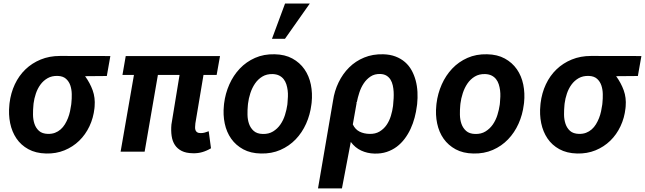

<svg xmlns="http://www.w3.org/2000/svg" viewBox="-20 -838 3564 1061"><path d="M570.3 -418 450.2 -417Q477.5 -379.4 492.2 -338.6Q506.8 -297.9 502.9 -250.5L502 -239.7Q496.1 -186.5 474.4 -140.4Q452.6 -94.2 417.7 -60.3Q382.8 -26.4 336.2 -7.3Q289.6 11.7 234.4 10.3Q177.2 8.8 136.5 -13.7Q95.7 -36.1 70.8 -73Q45.9 -109.9 36.1 -157.5Q26.4 -205.1 31.7 -257.3L32.7 -268.1Q39.6 -324.2 62 -372.1Q84.5 -419.9 120.6 -454.6Q156.7 -489.3 204.8 -509Q252.9 -528.8 311 -528.8L589.8 -528.3ZM164.6 -255.9Q162.1 -231.4 162.4 -204.3Q162.6 -177.2 170.4 -153.8Q178.2 -130.4 195.6 -114.7Q212.9 -99.1 244.6 -98.1Q266.6 -97.7 283.9 -104.2Q301.3 -110.8 314.9 -122.8Q328.6 -134.8 338.6 -151.1Q348.6 -167.5 355.7 -185.5Q362.8 -203.6 366.9 -222.7Q371.1 -241.7 373.5 -259.8L374.5 -270Q377 -292.5 376.5 -318.1Q376 -343.8 368.7 -365.7Q361.3 -387.7 344.7 -402.6Q328.1 -417.5 298.8 -418.5Q266.6 -419.4 243.2 -406Q219.7 -392.6 203.6 -370.6Q187.5 -348.6 178.2 -321Q168.9 -293.5 165.5 -266.1Z M1177.2 -423.8H1104.5L1059.6 -156.2Q1058.6 -145.5 1058.1 -135.7Q1057.6 -126 1060.3 -118.7Q1063 -111.3 1069.6 -106.9Q1076.2 -102.5 1089.4 -102.5Q1101.1 -102.5 1111.6 -105.5Q1122.1 -108.4 1133.3 -112.8L1146 -18.6Q1122.1 -4.4 1097.4 2.7Q1072.8 9.8 1044.9 8.8Q1008.3 8.3 984.1 -3.9Q960 -16.1 946.3 -37.1Q932.6 -58.1 928.5 -86.7Q924.3 -115.2 927.2 -149.4L972.2 -423.8H852.5L779.3 0H646.5L720.2 -423.8H656.7L674.8 -528.3H1195.8Z M1218.3 -265.6Q1225.1 -321.3 1247.3 -371.3Q1269.5 -421.4 1305.2 -459Q1340.8 -496.6 1389.4 -518.1Q1438 -539.6 1497.6 -538.1Q1554.7 -537.1 1595.7 -514.6Q1636.7 -492.2 1662.4 -455.3Q1688 -418.5 1697.8 -370.6Q1707.5 -322.8 1702.1 -270.5L1700.7 -259.8Q1693.8 -204.1 1671.6 -154.5Q1649.4 -105 1613.8 -67.9Q1578.1 -30.8 1529.5 -9.5Q1481 11.7 1421.9 10.3Q1365.2 9.3 1324.2 -12.9Q1283.2 -35.2 1257.6 -71.5Q1231.9 -107.9 1221.9 -155.5Q1211.9 -203.1 1217.3 -255.4ZM1349.6 -255.4Q1347.2 -231 1347.7 -203.9Q1348.1 -176.8 1356.2 -153.6Q1364.3 -130.4 1382.1 -114.5Q1399.9 -98.6 1431.6 -97.7Q1464.8 -96.7 1489 -111.6Q1513.2 -126.5 1529.5 -150.1Q1545.9 -173.8 1554.9 -202.9Q1564 -231.9 1567.9 -259.8L1568.8 -270Q1570.3 -286.1 1571 -304Q1571.8 -321.8 1569.6 -339.1Q1567.4 -356.4 1562.3 -372.3Q1557.1 -388.2 1547.6 -400.4Q1538.1 -412.6 1523.4 -420.2Q1508.8 -427.7 1487.8 -428.7Q1454.1 -429.7 1429.9 -415Q1405.8 -400.4 1389.4 -376.5Q1373 -352.5 1363.5 -323.2Q1354 -293.9 1350.6 -265.6ZM1555.2 -818.4H1691.9L1554.7 -623.5H1482.9Z M2283.7 -252.4Q2279.8 -220.2 2271.2 -188Q2262.7 -155.8 2249 -126.2Q2235.4 -96.7 2216.3 -71.3Q2197.3 -45.9 2172.6 -27.3Q2147.9 -8.8 2117.2 1.5Q2086.4 11.7 2049.3 10.7Q2009.8 9.8 1976.1 -5.9Q1942.4 -21.5 1918.5 -53.7L1869.6 203.1H1737.3L1820.3 -281.2Q1828.1 -335.4 1851.1 -382.8Q1874 -430.2 1909.4 -465.3Q1944.8 -500.5 1992.4 -520Q2040 -539.6 2097.7 -538.1Q2136.2 -537.1 2166 -525.6Q2195.8 -514.2 2218 -494.9Q2240.2 -475.6 2254.6 -449.5Q2269 -423.3 2277.1 -393.1Q2285.2 -362.8 2286.9 -329.6Q2288.6 -296.4 2285.2 -263.2ZM2152.8 -262.7Q2154.3 -277.3 2155.3 -295.2Q2156.2 -313 2155.3 -331.1Q2154.3 -349.1 2150.4 -366.5Q2146.5 -383.8 2138.2 -397.5Q2129.9 -411.1 2116.2 -419.7Q2102.5 -428.2 2082 -429.2Q2050.3 -430.2 2027.8 -415.3Q2005.4 -400.4 1990 -377.2Q1974.6 -354 1965.6 -325.9Q1956.5 -297.9 1951.7 -272.5L1947.8 -269H1950.7L1929.7 -150.4Q1942.9 -122.6 1967 -110.6Q1991.2 -98.6 2022 -98.1Q2054.2 -97.2 2077.4 -111.1Q2100.6 -125 2116 -147.2Q2131.3 -169.4 2139.9 -197.3Q2148.4 -225.1 2151.9 -252.4Z M2392.1 -265.6Q2398.9 -321.3 2421.1 -371.3Q2443.4 -421.4 2479 -459Q2514.6 -496.6 2563.2 -518.1Q2611.8 -539.6 2671.4 -538.1Q2728.5 -537.1 2769.5 -514.6Q2810.5 -492.2 2836.2 -455.3Q2861.8 -418.5 2871.6 -370.6Q2881.3 -322.8 2876 -270.5L2874.5 -259.8Q2867.7 -204.1 2845.5 -154.5Q2823.2 -105 2787.6 -67.9Q2752 -30.8 2703.4 -9.5Q2654.8 11.7 2595.7 10.3Q2539.1 9.3 2498 -12.9Q2457 -35.2 2431.4 -71.5Q2405.8 -107.9 2395.8 -155.5Q2385.7 -203.1 2391.1 -255.4ZM2523.4 -255.4Q2521 -231 2521.5 -203.9Q2522 -176.8 2530 -153.6Q2538.1 -130.4 2555.9 -114.5Q2573.7 -98.6 2605.5 -97.7Q2638.7 -96.7 2662.8 -111.6Q2687 -126.5 2703.4 -150.1Q2719.7 -173.8 2728.8 -202.9Q2737.8 -231.9 2741.7 -259.8L2742.7 -270Q2744.1 -286.1 2744.9 -304Q2745.6 -321.8 2743.4 -339.1Q2741.2 -356.4 2736.1 -372.3Q2731 -388.2 2721.4 -400.4Q2711.9 -412.6 2697.3 -420.2Q2682.6 -427.7 2661.6 -428.7Q2627.9 -429.7 2603.8 -415Q2579.6 -400.4 2563.2 -376.5Q2546.9 -352.5 2537.4 -323.2Q2527.8 -293.9 2524.4 -265.6Z M3504.9 -418 3384.8 -417Q3412.1 -379.4 3426.8 -338.6Q3441.4 -297.9 3437.5 -250.5L3436.5 -239.7Q3430.7 -186.5 3408.9 -140.4Q3387.2 -94.2 3352.3 -60.3Q3317.4 -26.4 3270.8 -7.3Q3224.1 11.7 3168.9 10.3Q3111.8 8.8 3071 -13.7Q3030.3 -36.1 3005.4 -73Q2980.5 -109.9 2970.7 -157.5Q2960.9 -205.1 2966.3 -257.3L2967.3 -268.1Q2974.1 -324.2 2996.6 -372.1Q3019 -419.9 3055.2 -454.6Q3091.3 -489.3 3139.4 -509Q3187.5 -528.8 3245.6 -528.8L3524.4 -528.3ZM3099.1 -255.9Q3096.7 -231.4 3096.9 -204.3Q3097.2 -177.2 3105 -153.8Q3112.8 -130.4 3130.1 -114.7Q3147.5 -99.1 3179.2 -98.1Q3201.2 -97.7 3218.5 -104.2Q3235.8 -110.8 3249.5 -122.8Q3263.2 -134.8 3273.2 -151.1Q3283.2 -167.5 3290.3 -185.5Q3297.4 -203.6 3301.5 -222.7Q3305.7 -241.7 3308.1 -259.8L3309.1 -270Q3311.5 -292.5 3311 -318.1Q3310.5 -343.8 3303.2 -365.7Q3295.9 -387.7 3279.3 -402.6Q3262.7 -417.5 3233.4 -418.5Q3201.2 -419.4 3177.7 -406Q3154.3 -392.6 3138.2 -370.6Q3122.1 -348.6 3112.8 -321Q3103.5 -293.5 3100.1 -266.1Z"/></svg>

Font: Roboto Mono
Style: Bold Italic
Weight: 700
Designer: Google
Version: Version 2.000985; 2015; ttfautohint (v1.3)